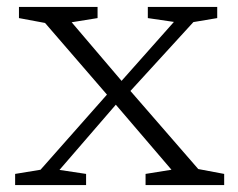

<svg xmlns="http://www.w3.org/2000/svg" viewBox="-20 -532 684 552"><path d="M550 -46 624.5 -32V0H398.5V-32L473 -44L313 -231L151 -43.5L227.5 -32V0H23.5V-32L96.5 -44L287.5 -260L109.5 -466L34.5 -480V-512H260.5V-480L186 -468L329.5 -299.5L480 -469L405 -480V-512H604.5V-480L536 -468.5L355 -270.5Z"/></svg>

Font: Newsreader Caption Light
Style: Regular
Weight: 300
Designer: Hugues Gentile
Foundry: Production Type
Version: Version 1.001